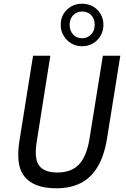

<svg xmlns="http://www.w3.org/2000/svg" viewBox="-20 -1005 679 1034"><path d="M285 9Q220 9 177 -8Q134 -25 110 -56.5Q86 -88 80.5 -133.5Q75 -179 83 -236L158 -705H251L178 -243Q163 -151 190.5 -113.5Q218 -76 289 -76Q365 -76 406 -120Q447 -164 462 -258L534 -705H628L556 -257Q541 -165 505 -105.5Q469 -46 413.5 -18.5Q358 9 285 9ZM422 -756Q389 -756 363.5 -771.5Q338 -787 322.5 -813Q307 -839 307 -871Q307 -904 322 -929.5Q337 -955 363 -970Q389 -985 422 -985Q455 -985 481 -970Q507 -955 522 -929Q537 -903 537 -871Q537 -839 522 -813Q507 -787 481 -771.5Q455 -756 422 -756ZM422 -799Q451 -799 470.5 -819.5Q490 -840 490 -871Q490 -904 471 -923.5Q452 -943 422 -943Q393 -943 374 -923Q355 -903 355 -872Q355 -840 373.5 -819.5Q392 -799 422 -799Z"/></svg>

Font: Nunito Sans 7pt Condensed Medium
Style: Italic
Weight: 500
Width: 3
Italic angle: -9°
Designer: Vernon Adams
Foundry: Vernon Adams
Version: Version 3.101;gftools[0.9.27]